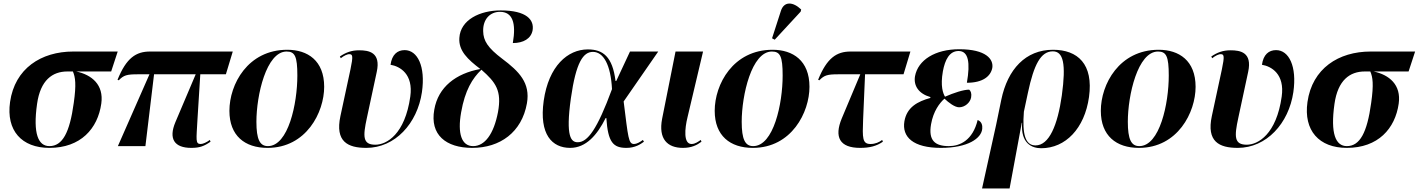

<svg xmlns="http://www.w3.org/2000/svg" viewBox="-20 -828 8039 1088"><path d="M260 10C437 10 534 -99 554 -241C569 -348 500 -404 412 -423H610L647 -536H395C213 -536 64 -440 37 -250C14 -88 103 10 260 10ZM260 0C197 0 166 -70 190 -239C209 -374 277 -423 362 -423H393C407 -391 413 -350 398 -245C375 -76 334 0 260 0Z M648 0H804L853 -407H1089L974 -136C934 -41 968 10 1064 10C1112 10 1137 0 1173 -25L1169 -35C1152 -22 1130 -12 1118 -12C1086 -12 1093 -35 1099 -151L1115 -407H1260L1299 -536H830C751 -536 696 -500 646 -376L653 -373C681 -402 699 -407 761 -407H827Z M1496 10C1716 10 1817 -192 1817 -336C1817 -485 1723 -546 1608 -546C1384 -546 1280 -350 1280 -200C1280 -59 1367 10 1496 10ZM1498 0C1452 0 1433 -39 1433 -138C1433 -288 1489 -536 1604 -536C1651 -536 1665 -509 1665 -400C1665 -241 1614 0 1498 0Z M2056 10C2218 10 2345 -128 2371 -306C2392 -452 2346 -544 2273 -544C2232 -544 2201 -519 2193 -461C2247 -452 2323 -408 2305 -281C2275 -67 2171 -8 2107 -8C2035 -8 2036 -54 2059 -160L2115 -421C2139 -532 2070 -543 2015 -543C1972 -543 1940 -531 1906 -508L1911 -498C1930 -513 1949 -522 1961 -521C1978 -520 1982 -511 1966 -435L1909 -170C1878 -25 1951 10 2056 10Z M2656 10C2813 10 2937 -78 2966 -243C2986 -358 2922 -423 2826 -495C2744 -557 2719 -597 2718 -651C2716 -720 2758 -761 2813 -761C2884 -761 2906 -699 2886 -584C2946 -584 2989 -609 2998 -656C3008 -715 2965 -769 2817 -769C2700 -769 2589 -716 2583 -613C2578 -540 2631 -491 2702 -437C2564 -412 2463 -335 2441 -207C2415 -64 2507 10 2656 10ZM2661 0C2595 0 2572 -72 2593 -191C2615 -317 2657 -384 2708 -433C2790 -361 2824 -314 2802 -193C2778 -68 2727 0 2661 0Z M3211 10C3301 10 3364 -63 3412 -159H3416C3425 -21 3455 10 3530 10C3578 10 3609 -10 3629 -25L3623 -35C3606 -22 3587 -12 3573 -12C3541 -12 3540 -47 3514 -253L3710 -536H3550L3472 -369H3468C3451 -507 3397 -548 3311 -548C3197 -548 3089 -454 3061 -257C3034 -65 3109 10 3211 10ZM3254 -22C3217 -22 3184 -50 3215 -271C3244 -476 3285 -534 3340 -534C3400 -534 3441 -460 3448 -323C3364 -95 3310 -22 3254 -22Z M3850 10C3899 10 3930 -6 3955 -25L3951 -35C3939 -27 3920 -12 3899 -12C3852 -12 3860 -99 3876 -164L3964 -536H3808L3732 -155C3710 -40 3762 10 3850 10Z M4370 -603 4517 -762 4520 -774C4475 -818 4423 -823 4405 -766L4355 -611ZM4246 10C4466 10 4567 -192 4567 -336C4567 -485 4473 -546 4358 -546C4134 -546 4030 -350 4030 -200C4030 -59 4117 10 4246 10ZM4248 0C4202 0 4183 -39 4183 -138C4183 -288 4239 -536 4354 -536C4401 -536 4415 -509 4415 -400C4415 -241 4364 0 4248 0Z M4854 10C4908 10 4947 0 4983 -25L4979 -35C4962 -22 4940 -12 4913 -12C4866 -12 4867 -46 4871 -151L4882 -407H5100L5139 -536H4800C4721 -536 4666 -500 4616 -376L4623 -373C4651 -402 4669 -407 4731 -407H4855L4750 -157C4706 -51 4738 10 4854 10Z M5312 10C5465 10 5541 -44 5546 -98C5548 -118 5543 -139 5520 -148C5492 -32 5419 0 5357 0C5278 0 5240 -32 5256 -124C5269 -198 5304 -244 5332 -269C5355 -247 5390 -220 5415 -220C5448 -220 5478 -247 5483 -276C5487 -298 5481 -313 5472 -320C5440 -320 5385 -302 5335 -280C5324 -299 5308 -339 5323 -424C5335 -489 5360 -539 5412 -539C5468 -539 5479 -474 5459 -359C5551 -359 5594 -397 5603 -443C5611 -492 5568 -549 5416 -549C5279 -549 5182 -488 5165 -396C5156 -342 5186 -297 5252 -278V-273C5180 -253 5119 -221 5105 -141C5090 -52 5154 10 5312 10Z M5545 240H5701L5770 -132H5772C5763 -15 5828 12 5880 12C6018 12 6126 -100 6151 -278C6177 -465 6087 -546 5947 -546C5792 -546 5690 -436 5654 -263L5625 -122ZM5848 -4C5790 -4 5772 -67 5782 -195L5805 -303C5839 -463 5878 -537 5946 -537C6005 -537 6022 -468 5997 -287C5973 -118 5925 -4 5848 -4Z M6434 10C6654 10 6755 -192 6755 -336C6755 -485 6661 -546 6546 -546C6322 -546 6218 -350 6218 -200C6218 -59 6305 10 6434 10ZM6436 0C6390 0 6371 -39 6371 -138C6371 -288 6427 -536 6542 -536C6589 -536 6603 -509 6603 -400C6603 -241 6552 0 6436 0Z M6994 10C7156 10 7283 -128 7309 -306C7330 -452 7284 -544 7211 -544C7170 -544 7139 -519 7131 -461C7185 -452 7261 -408 7243 -281C7213 -67 7109 -8 7045 -8C6973 -8 6974 -54 6997 -160L7053 -421C7077 -532 7008 -543 6953 -543C6910 -543 6878 -531 6844 -508L6849 -498C6868 -513 6887 -522 6899 -521C6916 -520 6920 -511 6904 -435L6847 -170C6816 -25 6889 10 6994 10Z M7612 10C7789 10 7886 -99 7906 -241C7921 -348 7852 -404 7764 -423H7962L7999 -536H7747C7565 -536 7416 -440 7389 -250C7366 -88 7455 10 7612 10ZM7612 0C7549 0 7518 -70 7542 -239C7561 -374 7629 -423 7714 -423H7745C7759 -391 7765 -350 7750 -245C7727 -76 7686 0 7612 0Z"/></svg>

Font: Noto Serif Display
Style: Bold Italic
Weight: 700
Italic angle: -12°
Designer: Monotype Design Team
Foundry: Monotype Imaging Inc.
Version: Version 2.009